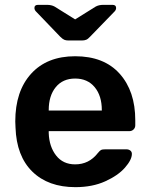

<svg xmlns="http://www.w3.org/2000/svg" viewBox="-20 -762 618 792"><path d="M291 10Q179 10 113.5 -54Q48 -118 44 -236L43 -261Q43 -386 108.5 -458Q174 -530 290 -530Q409 -530 473.5 -458Q538 -386 538 -266V-245Q538 -235 531 -228Q524 -221 513 -221H181V-213Q183 -157 211.5 -120.5Q240 -84 290 -84Q347 -84 383 -130Q392 -141 397 -143.5Q402 -146 414 -146H502Q511 -146 517.5 -141Q524 -136 524 -127Q524 -103 495.5 -70.5Q467 -38 414 -14Q361 10 291 10ZM400 -306V-308Q400 -367 370.5 -402.5Q341 -438 290 -438Q239 -438 210 -402.5Q181 -367 181 -308V-306ZM262 -595Q252 -595 245 -598Q238 -601 228 -611L131 -712Q122 -720 122 -729Q122 -742 137 -742H174Q192 -742 205 -735L290 -682L375 -735Q388 -742 406 -742H444Q459 -742 459 -729Q459 -720 450 -712L352 -611Q343 -601 335.5 -598Q328 -595 318 -595Z"/></svg>

Font: Rubik AZ
Style: Regular
Weight: 500
Designer: Hubert and Fischer
Foundry: Hubert & Fischer
Version: Version 2.000